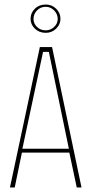

<svg xmlns="http://www.w3.org/2000/svg" viewBox="-20 -828 406 848"><path d="M24 0 156 -620H210L340 0H319L285 -160L292 -154H72L78 -160L45 0ZM78 -167 75 -171H289L285 -167L196 -598L194 -599H172L170 -598ZM182 -683Q153 -683 134 -701.5Q115 -720 115 -745Q115 -771 134 -789.5Q153 -808 182 -808Q209 -808 228 -789.5Q247 -771 247 -745Q247 -720 228 -701.5Q209 -683 182 -683ZM182 -694Q203 -694 219 -709Q235 -724 235 -744Q235 -766 219 -782Q203 -798 182 -798Q159 -798 143.5 -782Q128 -766 128 -744Q128 -724 143.5 -709Q159 -694 182 -694Z"/></svg>

Font: Smooch Sans Thin Thin
Style: Regular
Weight: 250
Version: Version 1.010